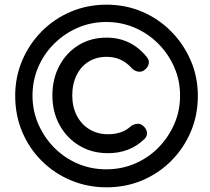

<svg xmlns="http://www.w3.org/2000/svg" viewBox="-20 -801 899 821"><path d="M442 -146Q373 -146 319.5 -178Q266 -210 235 -266Q204 -322 204 -393Q204 -464 234 -520Q264 -576 316 -608Q368 -640 436 -640Q540 -640 607 -558Q619 -544 616 -528.5Q613 -513 597 -501Q585 -492 569.5 -495Q554 -498 543 -510Q500 -558 436 -558Q392 -558 359 -537.5Q326 -517 307.5 -479.5Q289 -442 289 -393Q289 -344 308.5 -306.5Q328 -269 362.5 -248Q397 -227 442 -227Q501 -227 537 -259Q550 -270 565.5 -271.5Q581 -273 592 -263Q607 -250 608.5 -234Q610 -218 597 -206Q535 -146 442 -146ZM436 0Q355 0 284 -29.5Q213 -59 159 -112.5Q105 -166 75 -237Q45 -308 45 -392Q45 -472 75 -542.5Q105 -613 158.5 -667Q212 -721 283 -751Q354 -781 436 -781Q517 -781 587.5 -751Q658 -721 711.5 -667Q765 -613 795.5 -542.5Q826 -472 826 -391Q826 -308 795.5 -237Q765 -166 711.5 -112.5Q658 -59 587.5 -29.5Q517 0 436 0ZM434 -77Q500 -77 557 -101.5Q614 -126 657 -169.5Q700 -213 725 -270Q750 -327 750 -392Q750 -457 725 -514Q700 -571 656.5 -614.5Q613 -658 556 -682.5Q499 -707 434 -707Q370 -707 313 -682.5Q256 -658 212 -614.5Q168 -571 143.5 -514Q119 -457 119 -392Q119 -327 144 -270Q169 -213 212 -169.5Q255 -126 312 -101.5Q369 -77 434 -77Z"/></svg>

Font: Comfortaa SemiBold
Style: Regular
Weight: 600
Designer: Johan Aakerlund
Foundry: Johan Aakerlund
Version: Version 3.104; ttfautohint (v1.8.1.43-b0c9)